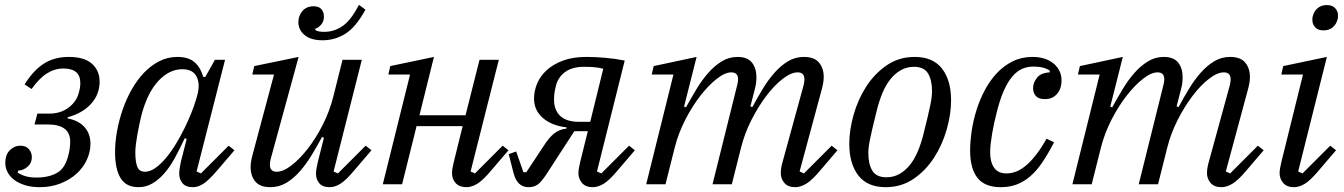

<svg xmlns="http://www.w3.org/2000/svg" viewBox="-20 -764 5571 796"><path d="M145 12Q110 12 83 3.5Q56 -5 38 -19Q20 -33 11 -51Q2 -69 2 -88Q2 -123 21 -141.5Q40 -160 64 -160Q88 -160 100 -145.5Q112 -131 112 -113Q112 -88 94 -72.5Q76 -57 56 -57L53 -49Q65 -40 84 -34Q103 -28 132 -28Q182 -28 216 -47Q250 -66 263 -119Q267 -134 269 -148Q271 -162 271 -177Q271 -248 178 -248H123L135 -293H185Q230 -293 263 -317Q296 -341 306 -377Q310 -391 311.5 -400.5Q313 -410 313 -420Q313 -480 243 -480Q207 -480 175 -460Q143 -440 111 -395L82 -414Q118 -472 161.5 -500Q205 -528 265 -528Q330 -528 361.5 -499.5Q393 -471 393 -426Q393 -373 358 -334Q323 -295 261 -278L260 -273Q305 -265 330 -237.5Q355 -210 355 -168Q355 -134 340 -101.5Q325 -69 297.5 -44Q270 -19 231 -3.5Q192 12 145 12Z M554 12Q503 12 480 -25.5Q457 -63 457 -133Q457 -174 465 -219Q473 -264 488 -308Q503 -352 525.5 -392Q548 -432 576.5 -462Q605 -492 640 -510Q675 -528 715 -528Q760 -528 785 -507.5Q810 -487 823 -445H831L871 -516H913L795 -53L813 -45L928 -160L952 -141L881 -58Q845 -16 823 -2Q801 12 780 12Q750 12 736.5 -4.5Q723 -21 723 -44Q723 -55 725.5 -70Q728 -85 730 -94L754 -188L746 -191Q725 -146 704.5 -108.5Q684 -71 660.5 -44.5Q637 -18 611 -3Q585 12 554 12ZM581 -52Q602 -52 624 -67.5Q646 -83 667.5 -108.5Q689 -134 708.5 -166Q728 -198 744.5 -231.5Q761 -265 773.5 -296.5Q786 -328 793 -352L797 -366Q811 -414 795.5 -445.5Q780 -477 736 -477Q682 -477 637 -429Q592 -381 567 -289Q563 -273 558.5 -252Q554 -231 550 -209Q546 -187 543.5 -167Q541 -147 541 -133Q541 -94 549 -73Q557 -52 581 -52Z M1100 12Q1058 12 1038.5 -11.5Q1019 -35 1019 -71Q1019 -93 1027 -122L1116 -455H1026L1034 -490L1218 -528L1102 -104Q1099 -92 1099 -81Q1099 -52 1127 -52Q1154 -52 1188 -78Q1222 -104 1256 -147.5Q1290 -191 1318.5 -247.5Q1347 -304 1362 -364L1400 -516H1480L1363 -53L1381 -45L1496 -160L1520 -141L1449 -58Q1414 -16 1391 -2Q1368 12 1347 12Q1317 12 1303.5 -4.5Q1290 -21 1290 -44Q1290 -55 1293 -70Q1296 -85 1298 -94L1323 -193L1315 -196Q1294 -157 1271.5 -120Q1249 -83 1223 -53.5Q1197 -24 1167 -6Q1137 12 1100 12ZM1317 -597Q1269 -597 1243 -618.5Q1217 -640 1217 -672Q1217 -699 1234 -718.5Q1251 -738 1280 -738Q1302 -738 1312.5 -726Q1323 -714 1323 -695Q1323 -675 1311 -661.5Q1299 -648 1287 -645V-640Q1296 -632 1324 -632Q1366 -632 1401 -656.5Q1436 -681 1468 -744L1495 -724Q1456 -652 1412.5 -624.5Q1369 -597 1317 -597Z M1914 12Q1885 12 1869.5 -4.5Q1854 -21 1854 -47Q1854 -58 1856.5 -69.5Q1859 -81 1861 -91L1898 -241H1707L1647 0H1567L1680 -455H1590L1598 -490L1779 -528L1719 -286H1910L1968 -516H2048L1931 -53L1949 -45L2064 -160L2088 -141L2017 -58Q1982 -16 1958.5 -2Q1935 12 1914 12Z M2171 12Q2124 12 2109 -47L2089 -125L2120 -136L2150 -50H2162L2234 -159Q2257 -195 2278.5 -211.5Q2300 -228 2329 -231V-236Q2267 -243 2230.5 -275Q2194 -307 2194 -355Q2194 -387 2207 -418Q2220 -449 2247 -473.5Q2274 -498 2314.5 -513Q2355 -528 2411 -528Q2446 -528 2488 -524.5Q2530 -521 2570 -513L2455 -53L2473 -45L2588 -160L2612 -141L2541 -58Q2506 -16 2482.5 -2Q2459 12 2437 12Q2408 12 2393 -5.5Q2378 -23 2378 -46Q2378 -57 2380.5 -69Q2383 -81 2385 -91L2417 -220H2361L2245 -41Q2223 -8 2208 2Q2193 12 2171 12ZM2481 -479Q2462 -484 2443 -485.5Q2424 -487 2402 -487Q2351 -487 2321.5 -464.5Q2292 -442 2284 -405Q2280 -389 2278.5 -377Q2277 -365 2277 -350Q2277 -308 2302.5 -283.5Q2328 -259 2381 -259H2427Z M3277 12Q3247 12 3232 -5.5Q3217 -23 3217 -46Q3217 -57 3219 -69Q3221 -81 3224 -91L3312 -412Q3315 -425 3315 -435Q3315 -464 3287 -464Q3260 -464 3225.5 -437.5Q3191 -411 3157.5 -367Q3124 -323 3095.5 -267Q3067 -211 3052 -151L3014 0H2934L3036 -410Q3040 -426 3040 -435Q3040 -464 3012 -464Q2986 -464 2952 -437.5Q2918 -411 2884 -367.5Q2850 -324 2821 -267.5Q2792 -211 2777 -151L2739 0H2659L2772 -455H2682L2690 -490L2868 -528L2816 -322L2824 -319Q2845 -357 2867.5 -394.5Q2890 -432 2916 -461.5Q2942 -491 2972 -509.5Q3002 -528 3038 -528Q3079 -528 3097.5 -504.5Q3116 -481 3116 -444Q3116 -433 3114.5 -420Q3113 -407 3109 -393L3091 -323L3099 -320Q3120 -359 3142.5 -396Q3165 -433 3191 -462.5Q3217 -492 3247 -510Q3277 -528 3313 -528Q3356 -528 3375.5 -504.5Q3395 -481 3395 -445Q3395 -423 3387 -394L3295 -53L3313 -45L3428 -160L3452 -141L3381 -58Q3346 -16 3322 -2Q3298 12 3277 12Z M3655 -29Q3685 -29 3709.5 -43Q3734 -57 3753 -81Q3772 -105 3785.5 -137.5Q3799 -170 3808 -206Q3819 -250 3826 -279.5Q3833 -309 3837 -329Q3841 -349 3842.5 -362Q3844 -375 3844 -387Q3844 -432 3827.5 -459.5Q3811 -487 3769 -487Q3739 -487 3714.5 -473Q3690 -459 3671 -435Q3652 -411 3638.5 -378.5Q3625 -346 3616 -310Q3605 -266 3598 -236.5Q3591 -207 3587 -187Q3583 -167 3581.5 -154Q3580 -141 3580 -129Q3580 -84 3596.5 -56.5Q3613 -29 3655 -29ZM3652 12Q3576 12 3538.5 -36.5Q3501 -85 3501 -168Q3501 -225 3519 -288.5Q3537 -352 3571.5 -405.5Q3606 -459 3656.5 -493.5Q3707 -528 3772 -528Q3848 -528 3885.5 -479.5Q3923 -431 3923 -348Q3923 -291 3905 -227.5Q3887 -164 3852.5 -110.5Q3818 -57 3767.5 -22.5Q3717 12 3652 12Z M4129 12Q4063 12 4032.5 -26.5Q4002 -65 4002 -140Q4002 -178 4008.5 -221.5Q4015 -265 4028.5 -308Q4042 -351 4063 -390.5Q4084 -430 4112.5 -460.5Q4141 -491 4178 -509.5Q4215 -528 4260 -528Q4315 -528 4348 -500.5Q4381 -473 4381 -430Q4381 -397 4362.5 -375Q4344 -353 4312 -353Q4286 -353 4274.5 -366Q4263 -379 4263 -399Q4263 -421 4279 -441.5Q4295 -462 4332 -464V-471Q4309 -488 4264 -488Q4240 -488 4218.5 -479Q4197 -470 4177.5 -447.5Q4158 -425 4141 -386.5Q4124 -348 4110 -289Q4106 -273 4101.5 -253Q4097 -233 4093.5 -212Q4090 -191 4087.5 -170.5Q4085 -150 4085 -133Q4085 -92 4101.5 -68.5Q4118 -45 4153 -45Q4198 -45 4239.5 -83Q4281 -121 4319 -189L4350 -174Q4325 -126 4301 -90.5Q4277 -55 4250.5 -32.5Q4224 -10 4194.5 1Q4165 12 4129 12Z M5044 12Q5014 12 4999 -5.5Q4984 -23 4984 -46Q4984 -57 4986 -69Q4988 -81 4991 -91L5079 -412Q5082 -425 5082 -435Q5082 -464 5054 -464Q5027 -464 4992.5 -437.5Q4958 -411 4924.5 -367Q4891 -323 4862.5 -267Q4834 -211 4819 -151L4781 0H4701L4803 -410Q4807 -426 4807 -435Q4807 -464 4779 -464Q4753 -464 4719 -437.5Q4685 -411 4651 -367.5Q4617 -324 4588 -267.5Q4559 -211 4544 -151L4506 0H4426L4539 -455H4449L4457 -490L4635 -528L4583 -322L4591 -319Q4612 -357 4634.5 -394.5Q4657 -432 4683 -461.5Q4709 -491 4739 -509.5Q4769 -528 4805 -528Q4846 -528 4864.5 -504.5Q4883 -481 4883 -444Q4883 -433 4881.5 -420Q4880 -407 4876 -393L4858 -323L4866 -320Q4887 -359 4909.5 -396Q4932 -433 4958 -462.5Q4984 -492 5014 -510Q5044 -528 5080 -528Q5123 -528 5142.5 -504.5Q5162 -481 5162 -445Q5162 -423 5154 -394L5062 -53L5080 -45L5195 -160L5219 -141L5148 -58Q5113 -16 5089 -2Q5065 12 5044 12Z M5344 12Q5315 12 5300 -5.5Q5285 -23 5285 -46Q5285 -57 5287.5 -69Q5290 -81 5292 -91L5382 -455H5292L5300 -490L5481 -528L5362 -53L5380 -45L5495 -160L5519 -141L5448 -58Q5413 -16 5389.5 -2Q5366 12 5344 12ZM5467 -638Q5444 -638 5432.5 -651Q5421 -664 5421 -679Q5421 -683 5421 -688Q5421 -693 5423 -698Q5428 -718 5443 -730.5Q5458 -743 5481 -743Q5504 -743 5515.5 -730Q5527 -717 5527 -702Q5527 -698 5527 -693Q5527 -688 5525 -683Q5520 -663 5505 -650.5Q5490 -638 5467 -638Z"/></svg>

Font: IBM Plex Serif
Style: Italic
Weight: 400
Italic angle: -14°
Designer: Mike Abbink, Paul van der Laan, Pieter van Rosmalen
Foundry: Bold Monday
Version: Version 3.001